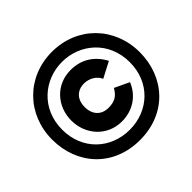

<svg xmlns="http://www.w3.org/2000/svg" viewBox="-207 -1073 1414 1414"><g transform="rotate(-45 500.0 -366.5)"><path d="M500 -721C684 -721 852 -586 852 -366C852 -156 697 -14 500 -14C303 -14 148 -156 148 -366C148 -586 316 -721 500 -721ZM44 -367C44 -108 222 93 500 93C778 93 956 -108 956 -367C956 -628 763 -826 500 -826C237 -826 44 -628 44 -367ZM243 -367C243 -221 349 -98 503 -98C620 -98 710 -164 749 -261L635 -315C602 -258 567 -239 503 -239C430 -239 383 -288 383 -367C383 -447 430 -494 503 -494C560 -494 609 -460 627 -418L750 -482C700 -576 617 -634 503 -634C349 -634 243 -514 243 -367Z"/></g></svg>

Font: Kreadon Extra Bold
Style: Regular
Weight: 800
Designer: kohakuno
Foundry: StudioGnu
Version: Version 1.000;Glyphs 3.1.2 (3151)